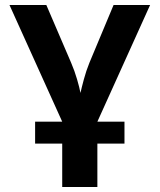

<svg xmlns="http://www.w3.org/2000/svg" viewBox="-20 -750 640 770"><path d="M120.8 -174.2V-262H479.2V-174.2ZM229.5 0V-262L18 -730H165.8L265.4 -498Q279.1 -466.2 289 -432.1Q299 -398 302.7 -377.3Q307.2 -398 316.4 -432.1Q325.6 -466.2 338.5 -498L435.5 -730H582L370.5 -262V0Z"/></svg>

Font: JetBrains Mono
Style: Regular
Weight: 400
Monospace: yes
Designer: Philipp Nurullin, Konstantin Bulenkov
Foundry: JetBrains
Version: Version 2.305